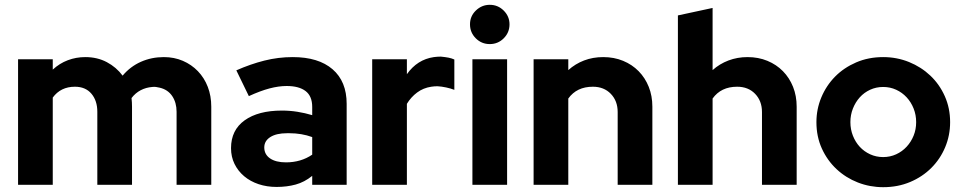

<svg xmlns="http://www.w3.org/2000/svg" viewBox="-20 -767 3995 797"><path d="M55 0V-521H199V-478Q227 -504 261.5 -517Q296 -530 334 -530Q384 -530 423.5 -509Q463 -488 489 -453Q521 -491 565 -510.5Q609 -530 660 -530Q703 -530 739 -514.5Q775 -499 801.5 -471.5Q828 -444 842.5 -406.5Q857 -369 857 -324V0H713V-303Q713 -341 695 -368Q677 -395 643 -403Q635 -405 627.5 -406Q620 -407 612 -406Q586 -404 564 -392.5Q542 -381 526 -360Q527 -351 527.5 -342Q528 -333 528 -324V0H384V-303Q384 -349 359.5 -378Q335 -407 291 -407Q232 -407 199 -362V0Z M1128 9Q1088 9 1053.5 -2.5Q1019 -14 993.5 -35.5Q968 -57 953.5 -86.5Q939 -116 939 -152Q939 -227 995.5 -267.5Q1052 -308 1150 -308Q1183 -308 1214.5 -303Q1246 -298 1276 -289V-323Q1276 -368 1248.5 -389Q1221 -410 1170 -410Q1137 -410 1099 -400Q1061 -390 1013 -368Q1000 -395 987 -421.5Q974 -448 961 -475Q1020 -501 1077.5 -515.5Q1135 -530 1195 -530Q1302 -530 1360.5 -479.5Q1419 -429 1419 -336V0H1276V-37Q1244 -11 1207.5 -1Q1171 9 1128 9ZM1077 -155Q1077 -126 1101 -109.5Q1125 -93 1167 -93Q1229 -93 1276 -125V-198Q1232 -214 1181 -214H1172Q1127 -214 1102 -198Q1077 -182 1077 -155Z M1525 0V-521H1669V-459Q1712 -520 1781 -530Q1789 -531 1795.5 -531.5Q1802 -532 1810 -532Q1830 -530 1842.5 -527.5Q1855 -525 1866 -520V-394Q1851 -400 1832 -404Q1813 -408 1796 -409Q1789 -409 1783 -408.5Q1777 -408 1770 -407Q1737 -402 1711.5 -383Q1686 -364 1669 -336V0Z M2013 -584Q1979 -584 1955 -608Q1931 -632 1931 -666Q1931 -700 1955.5 -723.5Q1980 -747 2013 -747Q2047 -747 2071 -723Q2095 -699 2095 -666Q2095 -632 2071 -608Q2047 -584 2013 -584ZM2085 -521V0H1941V-521Z M2195 0V-521H2339V-476Q2368 -502 2404.5 -516Q2441 -530 2484 -530Q2529 -530 2566.5 -514.5Q2604 -499 2631 -471.5Q2658 -444 2673 -406.5Q2688 -369 2688 -324V0H2544V-302Q2544 -348 2515.5 -377.5Q2487 -407 2441 -407Q2374 -407 2339 -358V0Z M2794 0V-703Q2830 -711 2866 -718.5Q2902 -726 2938 -734V-476Q2967 -502 3004 -516Q3041 -530 3083 -530Q3128 -530 3165.5 -514.5Q3203 -499 3230 -471.5Q3257 -444 3272 -406.5Q3287 -369 3287 -324V0H3143V-268V-302Q3143 -348 3114.5 -377.5Q3086 -407 3040 -407Q2973 -407 2938 -358V0Z M3369 -260Q3369 -314 3389.5 -363Q3410 -412 3446.5 -449Q3483 -486 3534 -508Q3585 -530 3646 -530Q3703 -530 3753.5 -509.5Q3804 -489 3842 -453Q3880 -417 3902 -367.5Q3924 -318 3924 -260Q3924 -205 3903.5 -156Q3883 -107 3846 -70Q3809 -33 3758 -11.5Q3707 10 3646 10Q3591 10 3541 -9.5Q3491 -29 3452.5 -65Q3414 -101 3391.5 -150.5Q3369 -200 3369 -260ZM3646 -115Q3675 -115 3700 -126.5Q3725 -138 3743.5 -158Q3762 -178 3772.5 -204Q3783 -230 3783 -260Q3783 -290 3772.5 -316.5Q3762 -343 3743.5 -363Q3725 -383 3700 -394.5Q3675 -406 3646 -406Q3617 -406 3592 -394.5Q3567 -383 3549 -363Q3531 -343 3520.5 -316.5Q3510 -290 3510 -260Q3510 -230 3520.5 -203.5Q3531 -177 3549 -157.5Q3567 -138 3592 -126.5Q3617 -115 3646 -115Z"/></svg>

Font: Rosa Sans
Style: Bold
Weight: 700
Designer: Pentagram / MCKL
Foundry: Pentagram / MCKL
Version: Version 1.005;September 16, 2019;FontCreator 11.5.0.2425 64-